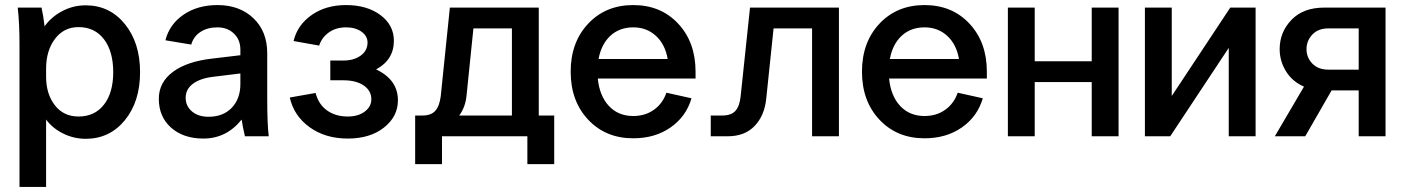

<svg xmlns="http://www.w3.org/2000/svg" viewBox="-20 -538 5544 758"><path d="M162 -66V200H57V-360Q57 -448 50 -508H144Q151 -477 156 -434Q182 -471 225.5 -494Q269 -517 318 -517Q413 -517 473 -443Q533 -369 533 -253Q533 -137 473 -63.5Q413 10 318 10Q272 10 230 -10.5Q188 -31 162 -66ZM162 -235Q162 -167 196.5 -122.5Q231 -78 290 -78Q354 -78 390.5 -125Q427 -172 427 -253Q427 -335 390.5 -383Q354 -431 290 -431Q232 -431 197 -384.5Q162 -338 162 -267Z M947 0Q938 -38 934 -66Q874 9 783 9Q704 9 655.5 -34Q607 -77 607 -148Q607 -213 663 -254.5Q719 -296 820 -307L929 -320V-342Q929 -381 903.5 -405.5Q878 -430 838 -430Q799 -430 771.5 -412Q744 -394 735 -362L633 -379Q649 -442 704.5 -480Q760 -518 839 -518Q926 -518 980.5 -466Q1035 -414 1035 -328V-148Q1035 -47 1041 0ZM713 -152Q713 -119 738 -98Q763 -77 803 -77Q861 -77 895 -112.5Q929 -148 929 -207V-248L823 -235Q771 -229 742 -207.5Q713 -186 713 -152Z M1336 -221H1284V-299H1336Q1377 -299 1404 -318.5Q1431 -338 1431 -370Q1431 -396 1407 -413Q1383 -430 1346 -430Q1307 -430 1279 -410.5Q1251 -391 1240 -358L1139 -376Q1154 -439 1210 -478.5Q1266 -518 1346 -518Q1429 -518 1482 -478.5Q1535 -439 1535 -377Q1535 -302 1465 -264Q1551 -223 1551 -142Q1551 -78 1496 -34.5Q1441 9 1353 9Q1264 9 1202 -36Q1140 -81 1124 -153L1226 -171Q1237 -127 1270.5 -102.5Q1304 -78 1353 -78Q1394 -78 1420 -97.5Q1446 -117 1446 -146Q1446 -180 1416 -200.5Q1386 -221 1336 -221Z M2107 -508V-82H2168V110H2062V0H1725V110H1619V-82H1648Q1682 -82 1698.5 -100.5Q1715 -119 1720 -158L1756 -508ZM1793 -82H2001V-426H1849L1822 -162Q1818 -116 1793 -82Z M2726 -255V-228H2340Q2347 -159 2384 -119.5Q2421 -80 2480 -80Q2527 -80 2561.5 -104.5Q2596 -129 2611 -172L2710 -150Q2689 -78 2627.5 -35Q2566 8 2480 8Q2371 8 2302 -65.5Q2233 -139 2233 -255Q2233 -371 2302 -444.5Q2371 -518 2480 -518Q2589 -518 2657.5 -444.5Q2726 -371 2726 -255ZM2343 -305H2616Q2606 -363 2569.5 -396.5Q2533 -430 2480 -430Q2426 -430 2390 -397Q2354 -364 2343 -305Z M3292 -508V0H3186V-426H3034L3005 -148Q2998 -81 2959 -40.5Q2920 0 2853 0H2786V-82H2832Q2867 -82 2883.5 -100.5Q2900 -119 2904 -158L2941 -508Z M3876 -255V-228H3490Q3497 -159 3534 -119.5Q3571 -80 3630 -80Q3677 -80 3711.5 -104.5Q3746 -129 3761 -172L3860 -150Q3839 -78 3777.5 -35Q3716 8 3630 8Q3521 8 3452 -65.5Q3383 -139 3383 -255Q3383 -371 3452 -444.5Q3521 -518 3630 -518Q3739 -518 3807.5 -444.5Q3876 -371 3876 -255ZM3493 -305H3766Q3756 -363 3719.5 -396.5Q3683 -430 3630 -430Q3576 -430 3540 -397Q3504 -364 3493 -305Z M4065 -508V-296H4290V-508H4396V0H4290V-214H4065V0H3959V-508Z M4606 -508V-159L4837 -508H4937V0H4831V-349L4600 0H4500V-508Z M5344 0V-181H5237L5133 0H5013L5128 -196Q5082 -216 5057 -256.5Q5032 -297 5032 -344Q5032 -411 5078.5 -459.5Q5125 -508 5208 -508H5450V0ZM5225 -263H5344V-426H5225Q5184 -426 5161 -401.5Q5138 -377 5138 -344Q5138 -311 5161 -287Q5184 -263 5225 -263Z"/></svg>

Font: LT Superior Semi-bold
Style: Regular
Weight: 600
Designer: Daniel Lyons
Foundry: LyonsType
Version: Version 1.0